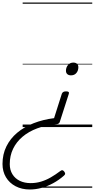

<svg xmlns="http://www.w3.org/2000/svg" viewBox="-181 -1015 757 1534"><path d="M347 -285Q361 -285 366.5 -280.5Q372 -276 369 -266L297 -42Q294 -32 286.5 -27.5Q279 -23 269 -22Q185 -15 116.5 10.5Q48 36 -1 77.5Q-50 119 -76.5 174Q-103 229 -103 296Q-103 343 -81.5 377.5Q-60 412 -22.5 430Q15 448 64 448Q107 448 147 436Q187 424 225 402Q263 380 300 352Q311 343 319 345.5Q327 348 333 357Q340 367 339.5 374Q339 381 328 390Q289 424 244 448.5Q199 473 151.5 486Q104 499 57 499Q-7 499 -56.5 473Q-106 447 -133.5 401Q-161 355 -161 295Q-161 218 -130 155Q-99 92 -43.5 45.5Q12 -1 87.5 -30.5Q163 -60 251 -71L313 -266Q317 -276 325 -280.5Q333 -285 347 -285ZM405 -515Q423 -515 434 -505.5Q445 -496 445 -478Q445 -451 429.5 -432Q414 -413 386 -413Q368 -413 357 -422.5Q346 -432 346 -450Q346 -476 362 -495.5Q378 -515 405 -515ZM0 475H556V485H0ZM0 -20H556V0H0ZM0 -505H556V-500H0ZM0 -995H556V-985H0Z"/></svg>

Font: Playwrite SK Guides
Style: Regular
Weight: 400
Designer: Veronika Burian, José Scaglione
Foundry: TypeTogether
Version: Version 1.003